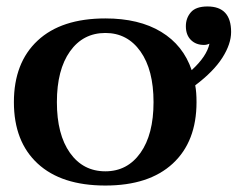

<svg xmlns="http://www.w3.org/2000/svg" viewBox="-20 -564 735 594"><path d="M584 -300Q588 -279 588 -248Q588 -126 514.5 -58Q441 10 306 10Q170 10 96.5 -58Q23 -126 23 -248Q23 -370 96.5 -438.5Q170 -507 306 -507Q410 -507 478.5 -465.5Q547 -424 573 -347Q620 -390 628 -429Q620 -425 611 -425Q586 -425 570.5 -440.5Q555 -456 555 -483Q555 -508 570.5 -526Q586 -544 622 -544Q695 -544 695 -465Q695 -428 668 -385.5Q641 -343 584 -300ZM455 -248Q455 -348 414.5 -405Q374 -462 306 -462Q237 -462 196.5 -405Q156 -348 156 -248Q156 -148 196.5 -91Q237 -34 306 -34Q374 -34 414.5 -91Q455 -148 455 -248Z"/></svg>

Font: Trirong SemiBold
Style: Regular
Weight: 600
Designer: Katatrad Team
Foundry: CadsonDemak
Version: Version 1.001